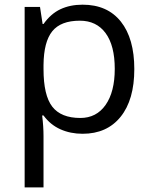

<svg xmlns="http://www.w3.org/2000/svg" viewBox="-20 -565 653 825"><path d="M335 9.8Q282.7 9.8 239.5 -9.5Q196.3 -28.8 167 -68.8H161.1Q167 -22 167 20V240.2H85.9V-535.2H151.9L163.1 -461.9H167Q198.2 -505.9 239.7 -525.4Q281.2 -544.9 335 -544.9Q441.4 -544.9 499.3 -472.2Q557.1 -399.4 557.1 -268.1Q557.1 -136.2 498.3 -63.2Q439.5 9.8 335 9.8ZM323.2 -476.1Q241.2 -476.1 204.6 -430.7Q168 -385.3 167 -286.1V-268.1Q167 -155.3 204.6 -106.7Q242.2 -58.1 325.2 -58.1Q394.5 -58.1 433.8 -114.3Q473.1 -170.4 473.1 -269Q473.1 -369.1 433.8 -422.6Q394.5 -476.1 323.2 -476.1Z"/></svg>

Font: f02537652
Style: Regular
Weight: 400
Foundry: Ascender Corporation
Version: Version 1.10